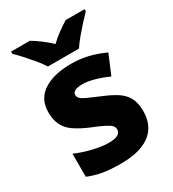

<svg xmlns="http://www.w3.org/2000/svg" viewBox="-187 -868 881 980"><g transform="rotate(-30 253.0 -378.0)"><path d="M467 -166Q467 -112 442.5 -72.5Q418 -33 366 -11.5Q314 10 234 10Q176 10 132.5 3Q89 -4 45 -22V-158Q93 -137 145.5 -125Q198 -113 233 -113Q271 -113 288 -123Q305 -133 305 -151Q305 -164 296.5 -174Q288 -184 262.5 -197Q237 -210 187 -230Q138 -251 106.5 -273Q75 -295 59.5 -326Q44 -357 44 -402Q44 -480 104.5 -519.5Q165 -559 265 -559Q318 -559 365 -548Q412 -537 462 -514L414 -400Q374 -418 335 -429Q296 -440 265 -440Q237 -440 222 -432.5Q207 -425 207 -410Q207 -399 215.5 -389.5Q224 -380 248.5 -369Q273 -358 320 -338Q367 -319 400 -298Q433 -277 450 -246Q467 -215 467 -166ZM159 -606Q145 -629 122.5 -656Q100 -683 76.5 -709Q53 -735 34 -753V-766H145Q171 -750 197.5 -730.5Q224 -711 250 -686Q276 -711 303 -730.5Q330 -750 356 -766H467V-753Q449 -735 425.5 -709Q402 -683 379.5 -656Q357 -629 342 -606Z"/></g></svg>

Font: Noto Sans Thai ExtraBold
Style: Regular
Weight: 800
Version: Version 2.001